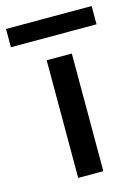

<svg xmlns="http://www.w3.org/2000/svg" viewBox="-164 -722 569 782"><g transform="rotate(-15 120.5 -331.0)"><path d="M67 0V-496H173V0ZM-60 -585V-662H301V-585Z"/></g></svg>

Font: DeepMind Sans Medium
Style: Regular
Weight: 500
Designer: Jonny Pinhorn / Modifications: Colophon Foundry
Foundry: Colophon Foundry
Version: Version 1.002; ttfautohint (v1.8.2)